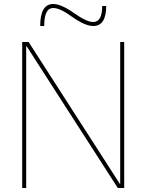

<svg xmlns="http://www.w3.org/2000/svg" viewBox="-20 -940 732 960"><path d="M181 -810Q181 -920 246 -920Q286 -920 351 -874Q413 -830 446 -830Q491 -830 491 -910H511Q511 -810 446 -810Q405 -810 339 -857Q280 -900 246 -900Q201 -900 201 -810ZM581 -21V-730H601V0H569L113 -709H111V0H91V-730H123L579 -21Z"/></svg>

Font: M PLUS 1p Thin
Style: Regular
Weight: 250
Version: Version 1.062